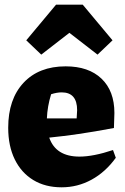

<svg xmlns="http://www.w3.org/2000/svg" viewBox="-20 -786 533 819"><path d="M243 13Q173 13 122 -18Q71 -49 43 -106Q15 -163 15 -241Q15 -363 80.5 -433Q146 -503 260 -503Q358 -503 413 -450.5Q468 -398 468 -304L466 -240Q381 -224 315.5 -214.5Q250 -205 190 -199Q218 -118 319 -118Q378 -118 462 -146L474 -113Q430 -52 370.5 -19.5Q311 13 243 13ZM198 -384Q182 -332 180 -281H307L309 -316Q309 -392 243 -392Q233 -392 221.5 -390Q210 -388 198 -384ZM333 -766 460 -614 396 -553 276 -646 156 -553 92 -614 219 -766Z"/></svg>

Font: Piazzolla ExtraBold
Style: Regular
Weight: 800
Designer: Juan Pablo del Peral
Foundry: Huerta Tipografica
Version: Version 1.330